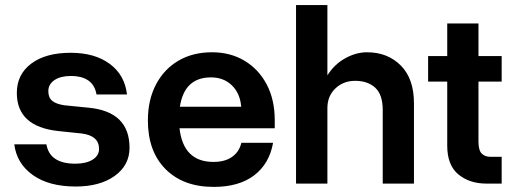

<svg xmlns="http://www.w3.org/2000/svg" viewBox="-20 -720 2008 753"><path d="M300 -196.5 209 -206Q46 -223.5 46 -355.5Q46 -428 102.5 -470.5Q159 -513 257 -513Q352 -513 410.8 -469.2Q469.5 -425.5 478 -349.5H358.5Q346 -422 257.5 -422Q217.5 -422 193.5 -405.8Q169.5 -389.5 169.5 -362.5Q169.5 -337 185.2 -324.2Q201 -311.5 233.5 -307L329 -297.5Q488 -281.5 488 -140.5Q488 -72 430 -30.2Q372 11.5 277 11.5Q172 11.5 108.8 -33.5Q45.5 -78.5 36 -154H162Q175 -78 275.5 -78Q317.5 -78 343 -93.8Q368.5 -109.5 368.5 -136Q368.5 -188 300 -196.5Z M560 -247.5Q560 -328 591.5 -388.2Q623 -448.5 679.5 -481.8Q736 -515 811.5 -515Q883.5 -515 939 -481.8Q994.5 -448.5 1026 -388.8Q1057.5 -329 1057.5 -248.5V-217H684Q699 -85 817 -85Q862.5 -85 890.5 -105Q918.5 -125 926.5 -160H1051Q1036.5 -78 977 -32.5Q917.5 13 818 13Q698.5 13 629.2 -56.8Q560 -126.5 560 -247.5ZM807.5 -416.5Q703 -416.5 685.5 -301.5H926Q921.5 -354.5 889.2 -385.5Q857 -416.5 807.5 -416.5Z M1481 -289Q1481 -348.5 1451.8 -375.8Q1422.5 -403 1373 -403Q1326.5 -403 1295.2 -373Q1264 -343 1264 -296V0H1141V-700H1264V-424.5Q1291.5 -468 1334 -491.5Q1376.5 -515 1419.5 -515Q1500 -515 1551.8 -463.2Q1603.5 -411.5 1603.5 -315V0H1481Z M1947.5 -105V0H1887.5Q1821 0 1777.5 -36.2Q1734 -72.5 1734 -148.5V-400H1659V-500H1734V-628H1856.5V-500H1947.5V-400H1856.5V-165.5Q1856.5 -130.5 1869.2 -117.8Q1882 -105 1904 -105Z"/></svg>

Font: Overused Grotesk SemiBold
Style: Regular
Weight: 610
Version: Version 0.004